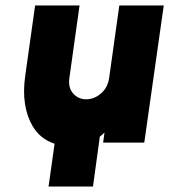

<svg xmlns="http://www.w3.org/2000/svg" viewBox="-20 -520 617 700"><path d="M108 -500 72 -244Q64 -188 71 -142Q78 -96 99 -60Q127 -13 179 4L157 160H319L344 -22Q349 -26 353 -29.5Q357 -33 361 -37L356 0H506L577 -500H415L378 -236Q373 -201 349 -180Q324 -158 294 -158Q265 -158 246 -180Q228 -201 233 -236L270 -500Z"/></svg>

Font: Unageo
Style: Black-Italic
Weight: 900
Designer: Richard Sepsi
Foundry: Richard Sepsi
Version: Version 2.000